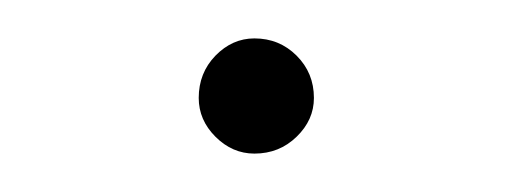

<svg xmlns="http://www.w3.org/2000/svg" viewBox="-20 -346 267 100"><path d="M83.5 -295Q83.5 -308 92.2 -317Q101 -326 112.5 -326Q125.5 -326 134.5 -317Q143.5 -308 143.5 -295Q143.5 -283.5 134.5 -274.8Q125.5 -266 112.5 -266Q101 -266 92.2 -274.8Q83.5 -283.5 83.5 -295Z"/></svg>

Font: Lato Hairline
Style: Regular
Weight: 100
Designer: Lukasz Dziedzic
Foundry: tyPoland Lukasz Dziedzic
Version: Version 2.007; 2014-02-27